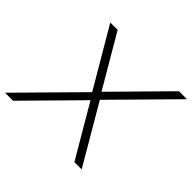

<svg xmlns="http://www.w3.org/2000/svg" viewBox="-217 -889 1080 1080"><g transform="rotate(45 323.0 -349.0)"><path d="M292.5 -349.1 87.4 -698.2H146L328.1 -387.7L634.3 -698.2H697.8L353.5 -349.1L558.1 0H500L317.9 -310.5L11.7 0H-52.2Z"/></g></svg>

Font: Sansation Light
Style: Light Italic
Weight: 300
Designer: Bernd Montag
Version: Version 1.301